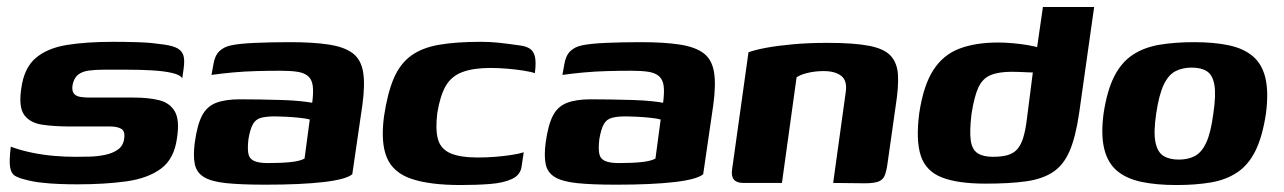

<svg xmlns="http://www.w3.org/2000/svg" viewBox="-20 -525 3685 551"><path d="M202 4Q178 4 150.5 3Q123 2 97.5 -1Q72 -4 51 -10Q34 -14 23 -20.5Q12 -27 9 -45.5Q6 -64 11 -104Q41 -93 73.5 -86.5Q106 -80 137 -77.5Q168 -75 195 -75Q214 -75 236.5 -75.5Q259 -76 281 -80.5Q303 -85 318 -95.5Q333 -106 336 -125Q340 -148 328.5 -155Q317 -162 297 -162H183Q137 -162 102 -167Q67 -172 50 -194.5Q33 -217 41 -271Q49 -330 82.5 -358.5Q116 -387 172 -396Q228 -405 305 -405Q334 -405 371.5 -404Q409 -403 435 -399Q466 -396 482.5 -389.5Q499 -383 505 -369.5Q511 -356 507 -328L503 -300Q498 -310 474.5 -315.5Q451 -321 417 -323Q383 -325 346 -325Q309 -325 277 -325Q254 -325 235 -322.5Q216 -320 204 -310.5Q192 -301 188 -280Q186 -264 192 -256.5Q198 -249 210 -247Q222 -245 237 -245H364Q406 -245 436.5 -237.5Q467 -230 481.5 -205.5Q496 -181 488 -129Q480 -69 442 -41Q404 -13 342.5 -4.5Q281 4 202 4Z M741 5Q671 5 628.5 0.5Q586 -4 565 -17Q544 -30 539 -54Q534 -78 539 -116Q546 -167 560 -193.5Q574 -220 600.5 -230Q627 -240 668 -240Q694 -240 726 -239.5Q758 -239 789.5 -238Q821 -237 844 -234.5Q867 -232 876 -230Q880 -261 877.5 -279Q875 -297 864 -306.5Q853 -316 833.5 -319Q814 -322 785 -322Q751 -322 715.5 -321Q680 -320 647.5 -317Q615 -314 587 -310L592 -338Q596 -365 609.5 -378Q623 -391 644 -395Q667 -400 713.5 -402Q760 -404 813 -404Q880 -404 924.5 -397Q969 -390 992.5 -372Q1016 -354 1022 -318.5Q1028 -283 1020 -224L991 -25Q973 -10 908.5 -2.5Q844 5 741 5ZM749 -57Q789 -57 815.5 -60Q842 -63 854 -70L869 -182Q859 -185 839.5 -187Q820 -189 800.5 -190Q781 -191 769 -191Q745 -191 729.5 -187Q714 -183 706 -169Q698 -155 693 -126Q690 -101 692.5 -85.5Q695 -70 708.5 -63.5Q722 -57 749 -57Z M1302 6Q1214 6 1161.5 -11.5Q1109 -29 1090.5 -72Q1072 -115 1082 -191Q1092 -258 1110 -300Q1128 -342 1159.5 -365Q1191 -388 1240 -396.5Q1289 -405 1360 -405Q1386 -405 1410 -402.5Q1434 -400 1469 -395Q1488 -393 1499.5 -386Q1511 -379 1515 -363Q1519 -347 1515 -315Q1504 -319 1481.5 -322.5Q1459 -326 1434 -328Q1409 -330 1388 -330Q1338 -330 1306.5 -318Q1275 -306 1259 -278Q1243 -250 1235 -201Q1229 -153 1237 -125Q1245 -97 1273 -85Q1301 -73 1352 -73Q1376 -73 1401.5 -75Q1427 -77 1449 -80.5Q1471 -84 1483 -88L1477 -48Q1474 -23 1449.5 -11.5Q1425 0 1386.5 3Q1348 6 1302 6Z M1748 5Q1678 5 1635.5 0.5Q1593 -4 1572 -17Q1551 -30 1546 -54Q1541 -78 1546 -116Q1553 -167 1567 -193.5Q1581 -220 1607.5 -230Q1634 -240 1675 -240Q1701 -240 1733 -239.5Q1765 -239 1796.5 -238Q1828 -237 1851 -234.5Q1874 -232 1883 -230Q1887 -261 1884.5 -279Q1882 -297 1871 -306.5Q1860 -316 1840.5 -319Q1821 -322 1792 -322Q1758 -322 1722.5 -321Q1687 -320 1654.5 -317Q1622 -314 1594 -310L1599 -338Q1603 -365 1616.5 -378Q1630 -391 1651 -395Q1674 -400 1720.5 -402Q1767 -404 1820 -404Q1887 -404 1931.5 -397Q1976 -390 1999.5 -372Q2023 -354 2029 -318.5Q2035 -283 2027 -224L1998 -25Q1980 -10 1915.5 -2.5Q1851 5 1748 5ZM1756 -57Q1796 -57 1822.5 -60Q1849 -63 1861 -70L1876 -182Q1866 -185 1846.5 -187Q1827 -189 1807.5 -190Q1788 -191 1776 -191Q1752 -191 1736.5 -187Q1721 -183 1713 -169Q1705 -155 1700 -126Q1697 -101 1699.5 -85.5Q1702 -70 1715.5 -63.5Q1729 -57 1756 -57Z M2113 0Q2075 0 2081 -39L2128 -375Q2147 -382 2179.5 -388Q2212 -394 2256.5 -398Q2301 -402 2355 -402Q2431 -402 2474.5 -393.5Q2518 -385 2536.5 -364.5Q2555 -344 2557 -310Q2559 -276 2551 -225L2527 -56Q2524 -34 2519 -21.5Q2514 -9 2501 -4Q2488 1 2462 1L2371 0L2407 -260Q2412 -293 2394.5 -307Q2377 -321 2344 -321Q2320 -321 2298.5 -316Q2277 -311 2266 -303L2224 0Z M2809 2Q2728 2 2682.5 -16Q2637 -34 2622.5 -78Q2608 -122 2618 -200Q2630 -280 2658.5 -324Q2687 -368 2733.5 -385.5Q2780 -403 2844 -403Q2864 -403 2886.5 -401Q2909 -399 2930 -395.5Q2951 -392 2967 -386.5Q2983 -381 2990 -374L2952 -360L2973 -505H3120L3077 -201Q3067 -132 3049.5 -91.5Q3032 -51 3001.5 -31Q2971 -11 2924 -4.5Q2877 2 2809 2ZM2829 -75Q2855 -75 2872 -80Q2889 -85 2899.5 -97Q2910 -109 2916.5 -130Q2923 -151 2927 -184L2944 -317Q2939 -317 2928.5 -317.5Q2918 -318 2906.5 -318.5Q2895 -319 2884 -319Q2846 -319 2823 -309.5Q2800 -300 2788 -274.5Q2776 -249 2768 -198Q2762 -147 2766 -121Q2770 -95 2786 -85Q2802 -75 2829 -75Z M3356 6Q3299 6 3256 -3Q3213 -12 3186 -34.5Q3159 -57 3149 -97.5Q3139 -138 3147 -199Q3157 -265 3177.5 -305.5Q3198 -346 3230.5 -367.5Q3263 -389 3307 -396.5Q3351 -404 3407 -404Q3464 -404 3506.5 -395Q3549 -386 3575.5 -363.5Q3602 -341 3611.5 -301Q3621 -261 3613 -199Q3603 -133 3583 -92.5Q3563 -52 3531 -30.5Q3499 -9 3455.5 -1.5Q3412 6 3356 6ZM3363 -67Q3390 -67 3409.5 -77.5Q3429 -88 3442 -116.5Q3455 -145 3462 -199Q3470 -253 3465 -281.5Q3460 -310 3443.5 -320.5Q3427 -331 3400 -331Q3373 -331 3353 -320.5Q3333 -310 3319.5 -281.5Q3306 -253 3298 -199Q3290 -145 3296 -116.5Q3302 -88 3319 -77.5Q3336 -67 3363 -67Z"/></svg>

Font: Genos
Style: Bold Italic
Weight: 700
Italic angle: -8°
Version: Version 1.010